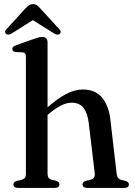

<svg xmlns="http://www.w3.org/2000/svg" viewBox="-20 -918 660 938"><path d="M212.3 -711.2V-69.9Q212.3 -56.2 217.4 -49.4Q222.5 -42.6 232.4 -39.8L254.4 -34.6Q270.3 -29.3 270.3 -17.6Q270.3 0 246.8 0H68.2Q56.6 0 51 -4.6Q45.5 -9.1 45.5 -16.8Q45.5 -23.2 49.7 -27.6Q54 -31.9 62.8 -34.5L86.4 -39.8Q96.3 -42.7 101.4 -49.3Q106.5 -55.9 106.5 -69.6V-639.7Q106.5 -651.2 102.7 -656.3Q98.9 -661.4 90.1 -662.4L56.3 -663.8Q47.6 -665.2 43.9 -668.8Q40.2 -672.5 40.2 -678.3Q40.2 -684.9 44.4 -689.2Q48.7 -693.5 60.1 -697.5L142.3 -726.7Q158.2 -732.5 168.3 -735.1Q178.3 -737.6 186.4 -737.6Q199.3 -737.6 205.8 -730.6Q212.3 -723.5 212.3 -711.2ZM197.9 -344.1 178.1 -364.1 200 -383.2Q259.4 -435.8 302.2 -458.3Q345 -480.8 384.8 -480.8Q445.6 -480.8 478.8 -440.7Q511.9 -400.5 519.3 -332.8L549.6 -71.7Q551.3 -57.1 556.2 -49.8Q561 -42.4 571.5 -39.5L592.4 -34.5Q601.2 -31.9 605.5 -27.6Q609.7 -23.2 609.7 -16.8Q609.7 -9.1 604.3 -4.6Q598.9 0 587 0H406.8Q383.3 0 383.3 -17.6Q383.3 -29.3 398.9 -34.6L422.1 -39.8Q432.9 -42.6 438.7 -50Q444.5 -57.4 442.8 -71.7L413.6 -316.6Q407.6 -366.3 387.7 -391.3Q367.8 -416.3 329.7 -416.3Q305.8 -416.3 278.8 -402.9Q251.7 -389.6 219.6 -362.6ZM160.6 -832.2H120.7L244 -754.6Q261.6 -744.3 271.7 -752.1Q276 -755.4 276.4 -761.7Q276.8 -768 270 -775.1L177.3 -876.3Q167.9 -886.3 160.3 -892Q152.6 -897.7 141.1 -897.7Q129.6 -897.7 121.6 -892Q113.6 -886.3 103.7 -876.3L11.5 -775.1Q4.4 -768 5 -761.7Q5.5 -755.4 9.8 -752.1Q19.9 -744.3 37.3 -754.6Z"/></svg>

Font: Fraunces
Style: Regular
Weight: 900
Version: Version 1.000;[b76b70a41]